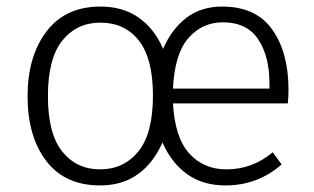

<svg xmlns="http://www.w3.org/2000/svg" viewBox="-20 -554 956 585"><path d="M667 11Q598 11 550 -23.5Q502 -58 475 -120Q448 -58 400.5 -23.5Q353 11 285 11Q178 11 121 -63.5Q64 -138 64 -261Q64 -382 121.5 -458Q179 -534 286 -534Q355 -534 403 -500Q451 -466 477 -405Q502 -464 547 -499Q592 -534 657 -534Q760 -534 809.5 -464Q859 -394 859 -281Q859 -259 857 -239H507Q513 -134 557 -86Q601 -38 670 -38Q749 -38 811 -90L838 -53Q765 11 667 11ZM801 -284V-299Q801 -383 766.5 -434.5Q732 -486 659 -486Q596 -486 554 -438Q512 -390 507 -284ZM285 -38Q357 -38 401.5 -92.5Q446 -147 446 -263Q446 -376 403 -430.5Q360 -485 286 -485Q214 -485 170 -430.5Q126 -376 126 -261Q126 -147 169.5 -92.5Q213 -38 285 -38Z"/></svg>

Font: Trujillo Light
Style: Regular
Weight: 300
Designer: Fira Sans original fonts by bBox Type GmbH, Carrois Corporate GbR, & Edenspiekermann AG / Changes by Cristiano Sobral
Foundry: Fira Sans original fonts by bBox Type GmbH, Carrois Corporate GbR, & Edenspiekermann AG / Changes by Cristiano Sobral
Version: Version 4.301;July 28, 2020;FontCreator 13.0.0.2655 64-bit